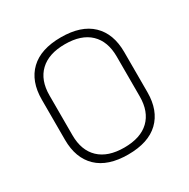

<svg xmlns="http://www.w3.org/2000/svg" viewBox="-154 -809 950 964"><g transform="rotate(-30 321.0 -327.5)"><path d="M321 12Q204 12 143 -46.5Q82 -105 82 -211V-444Q82 -550 143 -608.5Q204 -667 321 -667Q438 -667 499 -608.5Q560 -550 560 -444V-211Q560 -105 499 -46.5Q438 12 321 12ZM321 -28Q416 -28 466 -76Q516 -124 516 -212V-443Q516 -531 466 -579Q416 -627 321 -627Q227 -627 176.5 -579Q126 -531 126 -443V-212Q126 -124 176.5 -76Q227 -28 321 -28Z"/></g></svg>

Font: Sofia Sans ExtraLight
Style: Regular
Weight: 250
Version: Version 4.100-B